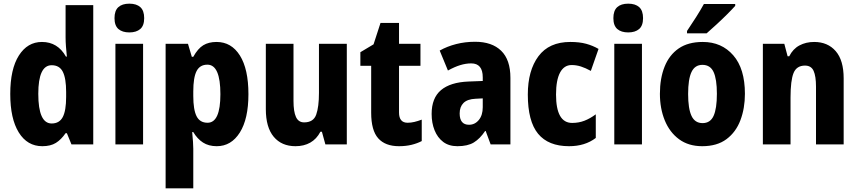

<svg xmlns="http://www.w3.org/2000/svg" viewBox="-20 -788 4684 1048"><path d="M211 10Q129 10 82.5 -65Q36 -140 36 -275Q36 -411 83 -485Q130 -559 209 -559Q295 -559 340 -479H345Q342 -508 340 -534.5Q338 -561 338 -584V-760H489V0H370L345 -61H338Q314 -26 285 -8Q256 10 211 10ZM262 -114Q304 -114 322.5 -149Q341 -184 341 -259V-286Q341 -360 323 -396Q305 -432 262 -432Q189 -432 189 -276Q189 -114 262 -114Z M686 -768Q725 -768 746 -749Q767 -730 767 -689Q767 -648 745.5 -629.5Q724 -611 686 -611Q648 -611 626.5 -629.5Q605 -648 605 -689Q605 -730 626 -749Q647 -768 686 -768ZM761 -549V0H610V-549Z M1162 -559Q1243 -559 1289.5 -485Q1336 -411 1336 -274Q1336 -139 1289 -64.5Q1242 10 1163 10Q1119 10 1088 -10Q1057 -30 1035 -67H1029Q1035 -6 1035 24V240H884V-549H1006L1027 -478H1035Q1060 -523 1089.5 -541Q1119 -559 1162 -559ZM1112 -435Q1071 -435 1053 -400Q1035 -365 1035 -289V-264Q1035 -189 1053 -153.5Q1071 -118 1113 -118Q1183 -118 1183 -274Q1183 -435 1112 -435Z M1873 -549V0H1756L1737 -69H1729Q1708 -29 1673.5 -9.5Q1639 10 1593 10Q1517 10 1474 -41.5Q1431 -93 1431 -192V-549H1582V-237Q1582 -179 1595.5 -149.5Q1609 -120 1640 -120Q1691 -120 1706 -162.5Q1721 -205 1721 -281V-549Z M2205 -118Q2223 -118 2242 -122.5Q2261 -127 2282 -135V-18Q2257 -5 2226 2.5Q2195 10 2158 10Q2083 10 2044.5 -33Q2006 -76 2006 -173V-429H1947V-503L2019 -546L2057 -663H2158V-549H2275V-429H2158V-174Q2158 -118 2205 -118Z M2573 -560Q2665 -560 2715.5 -511Q2766 -462 2766 -363V0H2658L2631 -73H2628Q2600 -31 2566.5 -10.5Q2533 10 2477 10Q2430 10 2399 -13.5Q2368 -37 2352 -77Q2336 -117 2336 -166Q2336 -253 2387 -296Q2438 -339 2537 -343L2615 -346V-366Q2615 -442 2552 -442Q2523 -442 2492 -432.5Q2461 -423 2425 -403L2380 -512Q2421 -535 2470 -547.5Q2519 -560 2573 -560ZM2576 -249Q2531 -247 2510 -226Q2489 -205 2489 -169Q2489 -107 2540 -107Q2572 -107 2593.5 -133Q2615 -159 2615 -203V-251Z M3086 10Q2973 10 2917 -58Q2861 -126 2861 -272Q2861 -403 2919 -481Q2977 -559 3093 -559Q3143 -559 3179.5 -549Q3216 -539 3247 -521L3205 -401Q3176 -417 3151 -425Q3126 -433 3100 -433Q3059 -433 3037 -392Q3015 -351 3015 -272Q3015 -117 3103 -117Q3139 -117 3170 -129Q3201 -141 3232 -164V-35Q3173 10 3086 10Z M3409 -768Q3448 -768 3469 -749Q3490 -730 3490 -689Q3490 -648 3468.5 -629.5Q3447 -611 3409 -611Q3371 -611 3349.5 -629.5Q3328 -648 3328 -689Q3328 -730 3349 -749Q3370 -768 3409 -768ZM3484 -549V0H3333V-549Z M4046 -276Q4046 -197 4021.5 -132Q3997 -67 3945.5 -28.5Q3894 10 3813 10Q3738 10 3686.5 -28Q3635 -66 3608.5 -131Q3582 -196 3582 -276Q3582 -360 3607.5 -424Q3633 -488 3684.5 -523.5Q3736 -559 3816 -559Q3919 -559 3982.5 -486Q4046 -413 4046 -276ZM3736 -275Q3736 -195 3754.5 -155.5Q3773 -116 3815 -116Q3857 -116 3875 -155.5Q3893 -195 3893 -276Q3893 -356 3875 -395Q3857 -434 3814 -434Q3773 -434 3754.5 -395Q3736 -356 3736 -275ZM3993 -756Q3977 -738 3949.5 -710.5Q3922 -683 3891.5 -655Q3861 -627 3837 -606H3730V-619Q3755 -656 3779.5 -694.5Q3804 -733 3822 -766H3993Z M4424 -559Q4498 -559 4541.5 -509Q4585 -459 4585 -360V0H4434V-315Q4434 -372 4421 -401Q4408 -430 4374 -430Q4328 -430 4311.5 -389.5Q4295 -349 4295 -256V0H4144V-549H4261L4279 -481H4288Q4308 -521 4343.5 -540Q4379 -559 4424 -559Z"/></svg>

Font: Noto Sans Tamil Condensed ExtraBold
Style: Regular
Weight: 800
Width: 3
Designer: Jelle Bosma - Monotype Design Team
Foundry: Monotype Imaging Inc.
Version: Version 2.004; ttfautohint (v1.8.4.7-5d5b)